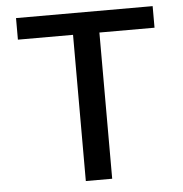

<svg xmlns="http://www.w3.org/2000/svg" viewBox="-51 -749 762 798"><g transform="rotate(-5 330.0 -350.0)"><path d="M275 0H385V-610H615V-700H45V-610H275Z"/></g></svg>

Font: Uncut Plan8
Style: Regular
Weight: 400
Designer: Kasper Nordkvist
Foundry: UNCUT.wtf
Version: Version 1.002;Glyphs 3.1.2 (3151)